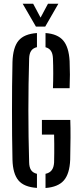

<svg xmlns="http://www.w3.org/2000/svg" viewBox="-20 -980 425 1008"><path d="M174 6.5Q106 2 76.8 -33Q47.5 -68 45.5 -141.5Q44 -203.5 43.5 -268.2Q43 -333 43 -398.5Q43 -464 43.5 -528.8Q44 -593.5 45.5 -654.5Q48 -731.5 77.5 -766.8Q107 -802 174 -806.5V-732.5Q153.5 -727.5 143.8 -713.5Q134 -699.5 133 -673.5Q131 -606.5 130 -537.8Q129 -469 129 -400.2Q129 -331.5 130 -263Q131 -194.5 133 -127Q133.5 -101.5 143.2 -87Q153 -72.5 174 -67.5ZM219 7V-67.5Q240.5 -72 251.5 -86.5Q262.5 -101 264 -127Q264.5 -150 264.8 -175.2Q265 -200.5 264.8 -225.5Q264.5 -250.5 264 -273.5H200V-350.5H349Q350.5 -310.5 350.2 -258Q350 -205.5 348.5 -141.5Q345.5 -67.5 315.2 -32.8Q285 2 219 7ZM258 -517Q259.5 -554.5 259.5 -595.5Q259.5 -636.5 258 -673.5Q257 -698.5 247.5 -712.8Q238 -727 219 -732V-806.5Q282.5 -802 312 -767.2Q341.5 -732.5 345.5 -659Q347 -624.5 347 -588.2Q347 -552 345.5 -517ZM168.5 -840.5 99 -960.5H154L193 -887.5L232 -960.5H286.5L217.5 -840.5Z"/></svg>

Font: Big Shoulders Stencil Display Thin SemiBold
Style: Regular
Weight: 600
Version: Version 2.001